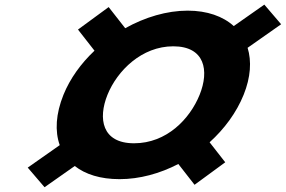

<svg xmlns="http://www.w3.org/2000/svg" viewBox="-20 -821 1232 828"><path d="M951.3 -121.1 883.9 -207.4C948 -265.3 999.7 -335.5 1030.7 -412.2C1061.3 -488.1 1065.5 -557.5 1047.8 -614.9L1192.4 -716.4L1119.9 -801.1L988.1 -708.6C941.5 -750.7 873.4 -775.1 789.3 -775.1C699.9 -775.1 605.5 -747.1 520 -699.3L448.6 -790.5L316.3 -693.5L387.5 -602.4C329.3 -547.5 282.2 -482.6 253.7 -412.2C220.5 -330 216.2 -255.2 237.6 -195.1L99.6 -98.2L172.1 -13.6L302.4 -105.1C348.2 -69 413.4 -48.4 495.7 -48.4C581.8 -48.4 669.3 -72.4 749 -113.8L819 -24.1ZM443.5 -412.2C485.7 -516.7 591.6 -621.3 727.1 -621.3C863.6 -621.3 883.1 -516.7 840.9 -412.2C798.6 -307.6 698.4 -203.1 558.2 -203.1C418.9 -203.1 402.3 -310.2 443.5 -412.2Z"/></svg>

Font: Hussar
Style: BdWideOblFour
Weight: 700
Foundry: Cannot Into Space Fonts
Version: Version 2.00